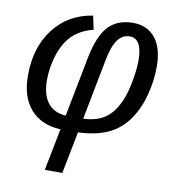

<svg xmlns="http://www.w3.org/2000/svg" viewBox="-83 -614 818 896"><g transform="rotate(10 326.0 -166.0)"><path d="M477 -539Q544 -539 582 -491.5Q620 -444 620 -356Q620 -321 615 -285.5Q610 -250 600.5 -215.5Q591 -181 576 -149.5Q561 -118 542 -93Q503 -42 446.5 -18Q390 6 311 9L272 208H189L228 9Q137 5 86 -52.5Q35 -110 35 -212Q35 -345 102 -433Q170 -522 286 -540L300 -475Q243 -462 203 -425Q184 -407 169.5 -382Q155 -357 145.5 -328Q136 -299 131 -268Q126 -237 126 -207Q126 -138 155 -100Q184 -62 241 -58L296 -341Q317 -448 359.5 -493.5Q402 -539 477 -539ZM472 -474Q437 -474 414.5 -443Q392 -412 379 -343L324 -58Q378 -60 415.5 -81Q453 -102 478 -145Q504 -189 517 -254Q531 -322 531 -370Q531 -474 472 -474Z"/></g></svg>

Font: Libra Sans Modern
Style: Italic
Weight: 400
Italic angle: -12°
Foundry: Stefan Peev, Context Ltd
Version: Version 1.000